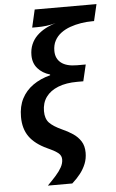

<svg xmlns="http://www.w3.org/2000/svg" viewBox="-62 -802 624 1034"><g transform="rotate(-5 250.0 -284.5)"><path d="M154 191Q180 165 200 142.5Q220 120 231.5 99Q243 78 243 57Q243 37 227.5 23.5Q212 10 168 -10Q103 -40 72.5 -83Q42 -126 42 -190Q42 -247 63.5 -288.5Q85 -330 124.5 -358Q164 -386 218 -400V-404Q177 -416 152 -444.5Q127 -473 127 -516Q127 -548 138 -574Q149 -600 168.5 -619.5Q188 -639 214.5 -653.5Q241 -668 272 -677Q246 -670 221.5 -667Q197 -664 170 -664H144L166 -760H500L479 -670H470Q439 -670 408 -665Q377 -660 349 -650Q321 -640 299 -623.5Q277 -607 264.5 -583.5Q252 -560 252 -529Q252 -487 281 -464Q310 -441 367 -441H414L393 -352H360Q300 -352 257 -335Q214 -318 191 -286.5Q168 -255 168 -210Q168 -169 189 -147Q210 -125 256 -104Q288 -90 314 -72.5Q340 -55 356 -30Q372 -5 372 32Q372 64 361 91.5Q350 119 331 143.5Q312 168 286 191Z"/></g></svg>

Font: Noto Sans Display SemiBold
Style: Italic
Weight: 600
Italic angle: -12°
Designer: Monotype Design Team
Foundry: Monotype Imaging Inc.
Version: Version 2.003